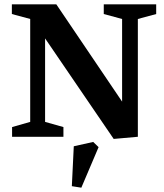

<svg xmlns="http://www.w3.org/2000/svg" viewBox="-20 -634 759 890"><path d="M507 10 189 -456V-69L274 -45V0H36V-45L120 -69V-546L35 -569V-614H241L546 -163V-546L461 -569V-614H704V-569L619 -546V0ZM357 236 313 229 322 44 412 24 437 48Z"/></svg>

Font: Manuale
Style: Bold
Weight: 700
Version: Version 1.002